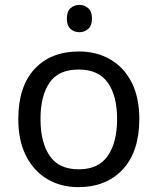

<svg xmlns="http://www.w3.org/2000/svg" viewBox="-20 -757 645 787"><path d="M551 -269Q551 -136 483.5 -63Q416 10 301 10Q230 10 174.5 -22.5Q119 -55 87 -117.5Q55 -180 55 -269Q55 -402 121.5 -474Q188 -546 304 -546Q376 -546 432 -513.5Q488 -481 519.5 -419.5Q551 -358 551 -269ZM146 -269Q146 -174 183.5 -118.5Q221 -63 303 -63Q384 -63 422 -118.5Q460 -174 460 -269Q460 -364 422 -418Q384 -472 302 -472Q220 -472 183 -418Q146 -364 146 -269ZM306 -737Q326 -737 341.5 -723.5Q357 -710 357 -681Q357 -652 341.5 -638.5Q326 -625 306 -625Q284 -625 269 -638.5Q254 -652 254 -681Q254 -710 269 -723.5Q284 -737 306 -737Z"/></svg>

Font: Apis
Style: Regular
Weight: 400
Designer: Monotype Design Team
Foundry: Monotype Imaging Inc.
Version: Version 2.000; build 0001